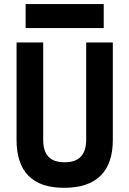

<svg xmlns="http://www.w3.org/2000/svg" viewBox="-20 -899 626 929"><path d="M290.9 9.8Q60.1 9.8 60.1 -222.7V-693.4H189V-222.7Q189 -168.5 214.1 -141.1Q239.3 -113.8 293 -113.8Q397 -113.8 397 -222.7V-693.4H525.9V-222.7Q525.9 -106.4 466.1 -48.3Q406.4 9.8 290.9 9.8ZM104 -763.2V-879.4H481.9V-763.2Z"/></svg>

Font: Cascadia Mono
Style: Regular
Weight: 400
Monospace: yes
Designer: Aaron Bell
Foundry: Saja Typeworks
Version: Version 2404.023